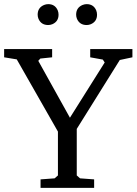

<svg xmlns="http://www.w3.org/2000/svg" viewBox="-33 -908 660 928"><path d="M-13 -631V-671H219V-631L162 -625L152 -614L305 -339L473 -606L464 -620L403 -631V-671H607V-631L546 -618L338 -285V-60L354 -46L422 -41V0H163V-41L231 -46L247 -60V-272L48 -621ZM149 -837Q149 -871 180 -884Q190 -888 200 -888Q233 -888 246 -858Q250 -848 250 -837Q250 -804 220 -791Q210 -787 200 -787Q166 -787 153 -817Q149 -827 149 -837ZM335 -837Q335 -871 366 -884Q376 -888 386 -888Q419 -888 432 -858Q436 -848 436 -837Q436 -804 406 -791Q396 -787 386 -787Q352 -787 339 -817Q335 -827 335 -837Z"/></svg>

Font: Khartiya
Style: Regular
Weight: 500
Version: Version 1.0.1